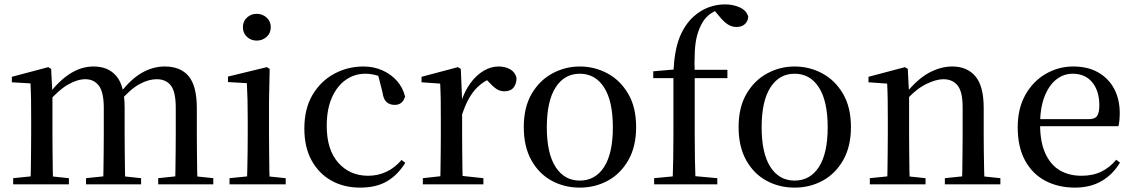

<svg xmlns="http://www.w3.org/2000/svg" viewBox="-20 -840 5166 875"><path d="M40 0V-28L148 -39H189L294 -28V0ZM119 0Q120 -25 120.5 -66Q121 -107 121.5 -152Q122 -197 122 -230V-296Q122 -347 121.5 -385Q121 -423 119 -460L34 -465V-490L200 -534L213 -526L219 -413V-410V-230Q219 -197 219.5 -152Q220 -107 220.5 -66Q221 -25 222 0ZM372 0V-28L477 -39H520L623 -28V0ZM450 0Q451 -25 451.5 -65.5Q452 -106 452.5 -151Q453 -196 453 -230V-348Q453 -420 430.5 -449.5Q408 -479 369 -479Q332 -479 289 -454Q246 -429 198 -373L190 -412H203Q250 -473 300.5 -505Q351 -537 407 -537Q474 -537 511 -492.5Q548 -448 548 -348V-230Q548 -196 548.5 -151Q549 -106 549.5 -65.5Q550 -25 551 0ZM701 0V-28L805 -39H848L952 -28V0ZM778 0Q779 -25 779.5 -65.5Q780 -106 780.5 -151Q781 -196 781 -230V-348Q781 -422 758.5 -450.5Q736 -479 694 -479Q657 -479 615.5 -456.5Q574 -434 526 -378L516 -419H530Q577 -480 627 -508.5Q677 -537 731 -537Q803 -537 840 -492.5Q877 -448 877 -347V-230Q877 -196 877.5 -151Q878 -106 878.5 -65.5Q879 -25 880 0Z M1026 0V-28L1135 -39H1175L1282 -28V0ZM1105 0Q1106 -25 1107 -66Q1108 -107 1108.5 -152Q1109 -197 1109 -230V-294Q1109 -345 1108 -384.5Q1107 -424 1105 -461L1019 -466V-491L1196 -534L1209 -526L1206 -382V-230Q1206 -197 1206.5 -152Q1207 -107 1207.5 -66Q1208 -25 1209 0ZM1150 -655Q1124 -655 1105.5 -672Q1087 -689 1087 -716Q1087 -743 1105.5 -760Q1124 -777 1150 -777Q1176 -777 1195 -760Q1214 -743 1214 -716Q1214 -689 1195 -672Q1176 -655 1150 -655Z M1621 15Q1547 15 1490 -17Q1433 -49 1400 -109Q1367 -169 1367 -254Q1367 -345 1404.5 -408Q1442 -471 1503.5 -504Q1565 -537 1636 -537Q1683 -537 1722.5 -519.5Q1762 -502 1789 -471.5Q1816 -441 1826 -400Q1815 -362 1779 -362Q1756 -362 1741.5 -375Q1727 -388 1723 -420L1700 -510L1755 -469Q1725 -488 1698.5 -496Q1672 -504 1645 -504Q1595 -504 1555 -475.5Q1515 -447 1492 -394Q1469 -341 1469 -266Q1469 -158 1521.5 -98.5Q1574 -39 1658 -39Q1702 -39 1740.5 -57Q1779 -75 1810 -111L1827 -98Q1793 -43 1744 -14Q1695 15 1621 15Z M1907 0V-28L2016 -40H2071L2183 -28V0ZM1986 0Q1987 -25 1987.5 -66Q1988 -107 1988.5 -152Q1989 -197 1989 -230V-295Q1989 -347 1988.5 -385Q1988 -423 1986 -459L1901 -465V-490L2067 -534L2080 -526L2086 -385V-384V-230Q2086 -197 2086.5 -152Q2087 -107 2087.5 -66Q2088 -25 2089 0ZM2086 -319 2061 -374H2081Q2097 -424 2123.5 -460.5Q2150 -497 2183.5 -517Q2217 -537 2252 -537Q2282 -537 2304.5 -524.5Q2327 -512 2334 -485Q2334 -458 2320.5 -441Q2307 -424 2278 -424Q2258 -424 2242 -435Q2226 -446 2208 -466L2185 -489L2228 -487Q2179 -470 2144.5 -430.5Q2110 -391 2086 -319Z M2622 15Q2552 15 2494 -16.5Q2436 -48 2401.5 -110Q2367 -172 2367 -261Q2367 -351 2403 -412.5Q2439 -474 2497.5 -505.5Q2556 -537 2622 -537Q2690 -537 2748.5 -505.5Q2807 -474 2843 -412.5Q2879 -351 2879 -261Q2879 -172 2843.5 -110Q2808 -48 2750 -16.5Q2692 15 2622 15ZM2622 -17Q2693 -17 2733 -79Q2773 -141 2773 -260Q2773 -379 2733 -441.5Q2693 -504 2622 -504Q2552 -504 2512 -441.5Q2472 -379 2472 -260Q2472 -141 2512 -79Q2552 -17 2622 -17Z M2961 0V-28L3076 -39H3128L3249 -28V0ZM3045 0Q3047 -57 3048 -115Q3049 -173 3049 -230V-484H2957V-515L3084 -526L3048 -508L3049 -515Q3054 -611 3076.5 -668Q3099 -725 3138 -762Q3172 -793 3209 -806.5Q3246 -820 3284 -820Q3322 -820 3352 -806Q3382 -792 3390 -764Q3389 -744 3375 -730.5Q3361 -717 3336 -717Q3315 -717 3296.5 -729Q3278 -741 3257 -767L3231 -798V-807H3274V-799Q3246 -796 3222.5 -780.5Q3199 -765 3184 -742Q3168 -716 3158.5 -684Q3149 -652 3146.5 -607Q3144 -562 3146 -498V-230Q3146 -173 3147 -115Q3148 -57 3150 0ZM3098 -484V-522H3295V-484Z M3601 15Q3531 15 3473 -16.5Q3415 -48 3380.5 -110Q3346 -172 3346 -261Q3346 -351 3382 -412.5Q3418 -474 3476.5 -505.5Q3535 -537 3601 -537Q3669 -537 3727.5 -505.5Q3786 -474 3822 -412.5Q3858 -351 3858 -261Q3858 -172 3822.5 -110Q3787 -48 3729 -16.5Q3671 15 3601 15ZM3601 -17Q3672 -17 3712 -79Q3752 -141 3752 -260Q3752 -379 3712 -441.5Q3672 -504 3601 -504Q3531 -504 3491 -441.5Q3451 -379 3451 -260Q3451 -141 3491 -79Q3531 -17 3601 -17Z M3944 0V-28L4052 -39H4093L4198 -28V0ZM4023 0Q4024 -25 4024.5 -66Q4025 -107 4025.5 -152Q4026 -197 4026 -230V-295Q4026 -346 4025.5 -384.5Q4025 -423 4023 -459L3938 -465V-490L4104 -534L4117 -526L4123 -410V-409V-230Q4123 -197 4123.5 -152Q4124 -107 4124.5 -66Q4125 -25 4126 0ZM4286 0V-28L4392 -39H4434L4539 -28V0ZM4364 0Q4365 -25 4365.5 -65.5Q4366 -106 4366.5 -151Q4367 -196 4367 -230V-352Q4367 -422 4344 -450.5Q4321 -479 4279 -479Q4246 -479 4200 -456.5Q4154 -434 4102 -376L4095 -412H4106Q4161 -480 4214 -508.5Q4267 -537 4320 -537Q4387 -537 4425 -492.5Q4463 -448 4463 -348V-230Q4463 -196 4463.5 -151Q4464 -106 4465 -65.5Q4466 -25 4467 0Z M4879 15Q4803 15 4744 -16Q4685 -47 4651.5 -108.5Q4618 -170 4618 -260Q4618 -346 4653 -408Q4688 -470 4746 -503.5Q4804 -537 4871 -537Q4939 -537 4986.5 -509Q5034 -481 5058.5 -433.5Q5083 -386 5083 -325Q5083 -289 5077 -265H4662V-297H4942Q4970 -297 4980 -312Q4990 -327 4990 -360Q4990 -425 4958 -464.5Q4926 -504 4868 -504Q4827 -504 4793.5 -477.5Q4760 -451 4740 -399.5Q4720 -348 4720 -273Q4720 -192 4744.5 -139.5Q4769 -87 4811 -63Q4853 -39 4908 -39Q4961 -39 4999.5 -58Q5038 -77 5067 -112L5084 -99Q5052 -45 5000.5 -15Q4949 15 4879 15Z"/></svg>

Font: Noto Serif JP ExtraLight Medium
Style: Regular
Weight: 500
Version: Version 2.003-H1;hotconv 1.1.1;makeotfexe 2.6.0